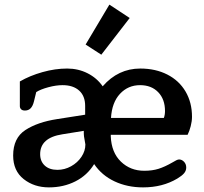

<svg xmlns="http://www.w3.org/2000/svg" viewBox="-20 -798 882 832"><path d="M351 -605 454 -778 542 -720 419 -561ZM37 -124Q37 -200 90 -234.5Q143 -269 228 -282L349 -301V-339Q349 -382 323 -405.5Q297 -429 251 -429Q223 -429 189.5 -420Q156 -411 137 -399L127 -358Q122 -338 112.5 -328.5Q103 -319 88 -319Q77 -319 71.5 -324.5Q66 -330 66 -338V-445Q109 -470 164 -485.5Q219 -501 271 -501Q319 -501 359.5 -480.5Q400 -460 425 -424Q492 -501 588 -501Q654 -501 705 -475Q756 -449 784 -401.5Q812 -354 812 -292Q812 -273 806.5 -251.5Q801 -230 793 -214H460V-207Q463 -137 504 -97.5Q545 -58 605 -58Q640 -58 667 -66.5Q694 -75 727 -94Q737 -100 744 -103.5Q751 -107 756 -107Q768 -107 777.5 -97Q787 -87 787 -72Q787 -58 777.5 -47Q768 -36 748 -24Q684 14 600 14Q532 14 476.5 -12Q421 -38 388 -87Q358 -38 306.5 -12Q255 14 192 14Q128 14 82.5 -22Q37 -58 37 -124ZM690 -287Q695 -300 695 -317Q695 -368 665.5 -398.5Q636 -429 587 -429Q535 -429 500 -391.5Q465 -354 461 -287ZM350 -172 344 -207Q343 -215 343 -231L250 -216Q154 -201 154 -130Q154 -99 174 -80.5Q194 -62 229 -62Q260 -62 288 -77.5Q316 -93 333 -118.5Q350 -144 350 -172Z"/></svg>

Font: Maitree SemiBold
Style: Regular
Weight: 600
Designer: CadsonDemak Team
Foundry: CadsonDemak
Version: Version 1.001